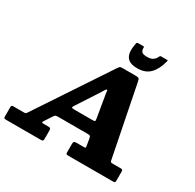

<svg xmlns="http://www.w3.org/2000/svg" viewBox="-262 -1205 1446 1426"><g transform="rotate(30 461.0 -492.0)"><path d="M614 -818Q683.5 -818 722.8 -859Q762 -900 780 -971.5Q782.5 -979 781.5 -981.2Q780.5 -983.5 772.5 -983.5H726Q717 -983.5 715 -979.8Q713 -976 709.5 -969Q701.5 -952.5 685 -940.2Q668.5 -928 634 -928Q597.5 -928 587.5 -941.8Q577.5 -955.5 579 -975.5Q579.5 -983.5 571.5 -983.5H528Q516.5 -983.5 514.5 -974Q504 -925.5 509 -890.5Q514 -855.5 539 -836.8Q564 -818 614 -818ZM467.5 -525.5Q478.5 -542.5 485.8 -555.5Q493 -568.5 498.5 -568.5Q505 -568.5 505.2 -557Q505.5 -545.5 509.5 -524L540 -342.5Q543.5 -323.5 537.8 -321.2Q532 -319 511 -319H368Q338.5 -319 340.5 -326.2Q342.5 -333.5 352 -348ZM-57.5 -19Q-57.5 -5.5 -53.5 -2.8Q-49.5 0 -36 0H257.5Q274 0 277.5 -4.5Q281 -9 281 -25.5V-91.5Q281 -104 277 -108.8Q273 -113.5 261.5 -113.5H226Q204 -113.5 203.2 -117Q202.5 -120.5 210.5 -133L251.5 -196Q259 -207.5 265.5 -210Q272 -212.5 291 -212.5H530Q550.5 -212.5 557.5 -210Q564.5 -207.5 567.5 -190L577 -133Q579.5 -120 577.8 -116.8Q576 -113.5 560 -113.5H500Q483 -113.5 479.2 -107.5Q475.5 -101.5 475.5 -86V-18.5Q475.5 -6.5 479.5 -3.2Q483.5 0 495 0H878Q891.5 0 894.8 -4Q898 -8 898 -21.5V-95Q898 -107 894.2 -110.2Q890.5 -113.5 879.5 -113.5H815.5Q798.5 -113.5 794.8 -116.5Q791 -119.5 788.5 -133.5L670 -729.5Q667 -745 664.5 -752.5Q662 -760 654 -762.5Q646 -765 627 -765H520.5Q501 -765 496 -760Q491 -755 483.5 -743.5L76 -130Q70.5 -121.5 67 -117.5Q63.5 -113.5 48.5 -113.5H-38.5Q-50 -113.5 -53.8 -110.5Q-57.5 -107.5 -57.5 -96Z"/></g></svg>

Font: Besley ExtraBold
Style: Italic
Weight: 800
Italic angle: -13°
Designer: Owen Earl
Foundry: indestructible type*
Version: Version 2.001